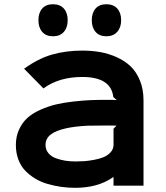

<svg xmlns="http://www.w3.org/2000/svg" viewBox="-20 -879 785 910"><path d="M518.1 -269 532.2 -283.2Q522.5 -284.2 488.8 -284.2Q428.2 -284.2 394 -283.2Q332.5 -279.8 293.9 -271Q244.6 -260.3 220.2 -241.2Q195.8 -222.2 195.8 -191.9Q195.8 -169.4 209.5 -153.1Q223.1 -136.7 245.6 -128.7Q268.1 -120.6 290.3 -117.2Q312.5 -113.8 336.9 -113.8Q357.4 -113.8 377.2 -115Q397 -116.2 424.1 -121.1Q451.2 -126 470.7 -134Q490.2 -142.1 504.2 -157.2Q518.1 -172.4 518.1 -192.9ZM660.2 -402.8V1H518.1V-39.1H516.1Q443.8 11.2 336.9 11.2Q303.2 11.2 271.2 6.8Q239.3 2.4 206.8 -6.8Q174.3 -16.1 147.5 -32.2Q120.6 -48.3 99.6 -70.1Q78.6 -91.8 66.9 -123Q55.2 -154.3 55.2 -191.9Q55.2 -232.9 70.8 -266.1Q86.4 -299.3 110.8 -321Q135.3 -342.8 172.4 -359.1Q209.5 -375.5 245.4 -384Q281.2 -392.6 326.9 -397.7Q372.6 -402.8 407 -404.3Q441.4 -405.8 482.9 -405.8Q521 -405.8 533.2 -404.8L517.1 -418.9Q506.3 -514.2 370.1 -514.2Q259.3 -514.2 186 -460L94.2 -553.2Q161.1 -601.6 226.8 -620.4Q292.5 -639.2 370.1 -639.2Q414.1 -639.2 453.9 -632.3Q493.7 -625.5 532.2 -608.4Q570.8 -591.3 598.4 -565.2Q626 -539.1 643.1 -497.6Q660.2 -456.1 660.2 -402.8ZM231 -707Q198.2 -707 180.2 -727.8Q162.1 -748.5 162.1 -783.2Q162.1 -817.9 179.9 -838.4Q197.8 -858.9 231 -858.9Q264.6 -858.9 282.7 -838.4Q300.8 -817.9 300.8 -783.2Q300.8 -748.5 282.5 -727.8Q264.2 -707 231 -707ZM554.2 -783.2Q554.2 -749 535.6 -728Q517.1 -707 483.9 -707Q451.2 -707 433.1 -727.8Q415 -748.5 415 -783.2Q415 -817.9 432.9 -838.4Q450.7 -858.9 483.9 -858.9Q517.6 -858.9 535.9 -838.4Q554.2 -817.9 554.2 -783.2Z"/></svg>

Font: Sinkin Sans 600 SemiBold
Style: Regular
Weight: 600
Designer: Keith Bates
Foundry: K-Type
Version: Sinkin Sans (version 1.0)  by Keith Bates   •   © 2014   www